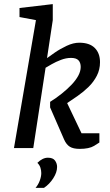

<svg xmlns="http://www.w3.org/2000/svg" viewBox="-20 -721 535 935"><path d="M368 4Q337 4 320 -6.5Q303 -17 292 -42L224 -198V-225Q253 -243 280 -264.5Q307 -286 328 -308Q349 -330 361 -352Q373 -374 373 -395Q373 -416 362 -427.5Q351 -439 326 -439Q302 -439 277 -429.5Q252 -420 232 -408.5Q212 -397 202 -391L142 0H48L155 -623L75 -638V-682L237 -701V-623L209 -438Q221 -447 247 -465Q273 -483 305 -498Q337 -513 366 -513Q416 -513 441.5 -487.5Q467 -462 467 -418Q467 -382 451.5 -352Q436 -322 411.5 -298Q387 -274 359 -254.5Q331 -235 307 -219L377 -72H464V-27Q462 -25 438 -10.5Q414 4 368 4ZM153 194Q166 179 173.5 159Q181 139 181 122Q181 109 177 96Q173 83 162 72Q174 60 187 53.5Q200 47 213 47Q238 47 248 61Q258 75 258 92Q258 118 239.5 147Q221 176 194 194Z"/></svg>

Font: Faustina Medium
Style: Italic
Weight: 500
Italic angle: -8°
Designer: Alfonso Garcia
Foundry: http://www.omnibus-type.com
Version: Version 1.200